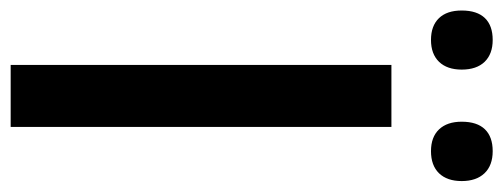

<svg xmlns="http://www.w3.org/2000/svg" viewBox="-320 -632 944 360"><g transform="rotate(90 152.0 -452.0)"><path d="M93.8 0V-713.9H210V0ZM200.2 -845.7Q200.2 -874.5 214.4 -889.2Q228.5 -903.8 255.4 -903.8Q282.2 -903.8 296.9 -888.4Q311.5 -873 311.5 -845.7Q311.5 -818.4 296.9 -803.2Q282.2 -788.1 255.4 -788.1Q229 -788.1 214.6 -803.2Q200.2 -818.4 200.2 -845.7ZM-8.3 -845.7Q-8.3 -874.5 5.9 -889.2Q20 -903.8 46.9 -903.8Q73.2 -903.8 87.9 -888.7Q102.5 -873.5 102.5 -845.7Q102.5 -818.4 87.9 -803.2Q73.2 -788.1 46.9 -788.1Q20.5 -788.1 6.1 -803Q-8.3 -817.9 -8.3 -845.7Z"/></g></svg>

Font: Viking Open Sans Light
Style: Bold
Weight: 600
Foundry: Ascender Corporation
Version: Version 2.001